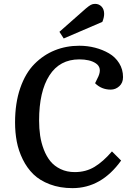

<svg xmlns="http://www.w3.org/2000/svg" viewBox="-20 -949 671 983"><path d="M419.9 -905.8Q435.5 -918.9 445.1 -924.1Q454.6 -929.2 466.8 -929.2Q486.8 -929.2 500 -915.3Q513.2 -901.4 513.2 -877.9Q513.2 -859.4 503.9 -836.9L306.2 -752L284.2 -786.1ZM483.9 -558.1Q493.7 -581.1 490.2 -597.4Q486.8 -613.8 470.9 -624.5Q455.1 -635.3 433.6 -640.1Q412.1 -645 386.2 -645Q285.6 -645 232.9 -562.7Q180.2 -480.5 180.2 -332Q180.2 -291.5 185.5 -254.9Q190.9 -218.3 204.3 -183.3Q217.8 -148.4 238 -123.5Q258.3 -98.6 290.3 -83.3Q322.3 -67.9 362.8 -67.9Q419.9 -67.9 464.4 -95Q508.8 -122.1 553.2 -173.8L600.1 -127Q499 14.2 351.1 14.2Q286.6 14.2 235.1 -5.4Q183.6 -24.9 150.9 -56.9Q118.2 -88.9 96.4 -133.3Q74.7 -177.7 65.9 -224.1Q57.1 -270.5 57.1 -321.8Q57.1 -421.4 83.7 -498.3Q110.4 -575.2 156.5 -621.6Q202.6 -668 260.7 -691.4Q318.8 -714.8 386.2 -714.8Q427.7 -714.8 466.6 -704.8Q505.4 -694.8 537.8 -676Q570.3 -657.2 590.1 -625.5Q609.9 -593.8 609.9 -554.2Q609.9 -524.9 590.8 -507.6Q571.8 -490.2 546.9 -490.2Q499.5 -490.2 466.8 -522.9Z"/></svg>

Font: Literata Book SemiBold
Style: Italic
Weight: 600
Italic angle: -3°
Designer: Latin by Veronika Burian and Jose Scaglione. Greek by Irene Vlachou. Cyrillic by Vera Evstafieva
Foundry: TypeTogether
Version: Version 1.003;PS 001.003;hotconv 1.0.88;makeotf.lib2.5.64775